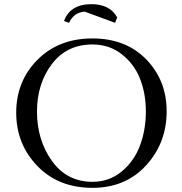

<svg xmlns="http://www.w3.org/2000/svg" viewBox="-20 -896 877 924"><path d="M425 -711Q586 -711 684 -610Q782 -509 782 -360Q782 -208 683 -100Q584 8 425 8Q261 8 159.5 -97.5Q58 -203 58 -354Q58 -505 160 -608Q262 -711 425 -711ZM158 -359Q158 -222 230 -121.5Q302 -21 425 -21Q506 -21 566 -71Q626 -121 654 -196.5Q682 -272 682 -360Q682 -445 654 -516.5Q626 -588 566 -635Q506 -682 425 -682Q301 -682 229.5 -587.5Q158 -493 158 -359ZM288 -795Q318 -876 420 -876Q509 -876 544 -812L534 -786L388 -840Q336 -837 312 -786Z"/></svg>

Font: Dihjauti
Style: Bold
Weight: 700
Designer: T. Christopher White
Version: Version 3.0.0